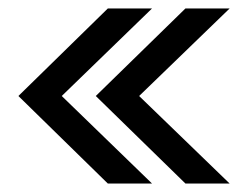

<svg xmlns="http://www.w3.org/2000/svg" viewBox="-20 -474 591 454"><path d="M235 -40H339.5L126 -247L339.5 -454H235L23.5 -247ZM418.5 -40H523L309 -247L523 -454H418.5L206.5 -247Z"/></svg>

Font: Anybody UltraCondensed Thin
Style: Regular
Weight: 400
Version: Version 1.111